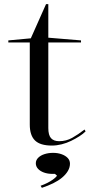

<svg xmlns="http://www.w3.org/2000/svg" viewBox="-20 -684 480 922"><path d="M229 15Q173 15 148 -9.5Q123 -34 123 -86V-480H20V-490L128 -500L201 -664H212V-503L369 -490V-480H212V-69Q212 -35 225 -20.5Q238 -6 264 -6Q298 -6 326.5 -22Q355 -38 386 -62L391 -53Q379 -41 361 -29.5Q343 -18 321.5 -7.5Q300 3 276 9Q252 15 229 15ZM181 218 175 208Q192 202 207 194.5Q222 187 234.5 178Q247 169 254 160L244 151H232Q209 151 191 144.5Q173 138 162.5 126.5Q152 115 152 100Q152 85 163.5 73.5Q175 62 194 56Q213 50 235 50Q257 50 275.5 56.5Q294 63 305 74.5Q316 86 316 102Q316 120 306 137Q296 154 278 169Q260 184 235.5 196Q211 208 181 218Z"/></svg>

Font: Kalnia SemiExpanded Light
Style: Regular
Weight: 300
Width: 6
Designer: Frida Medrano
Foundry: Frida Medrano
Version: Version 1.105